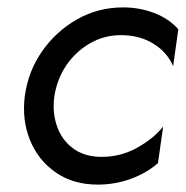

<svg xmlns="http://www.w3.org/2000/svg" viewBox="-20 -490 504 519"><path d="M127 -230Q121 -188 133.5 -150.5Q146 -113 176 -90Q206 -67 251 -66Q304 -65 349.5 -90Q395 -115 421 -148L407 -49Q376 -22 333.5 -6.5Q291 9 244 9Q178 9 130.5 -24Q83 -57 61 -111.5Q39 -166 47 -230Q56 -297 93.5 -351Q131 -405 188 -437.5Q245 -470 313 -470Q357 -470 396.5 -455Q436 -440 462 -411L448 -311Q432 -349 394.5 -372Q357 -395 307 -395Q261 -395 222.5 -372.5Q184 -350 159 -313Q134 -276 127 -230Z"/></svg>

Font: Von Book
Style: Italic
Weight: 400
Version: Version 4.000; ttfautohint (v1.8.4.7-5d5b)